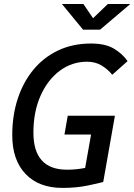

<svg xmlns="http://www.w3.org/2000/svg" viewBox="-20 -918 664 948"><path d="M288.6 9.8Q171.9 9.8 106.2 -59.1Q40.5 -127.9 40.5 -250.5Q40.5 -348.1 67.6 -430.7Q94.7 -513.2 145.5 -574.5Q196.3 -635.7 268.1 -669.4Q339.8 -703.1 429.7 -703.1Q499 -703.1 541.3 -678.5Q583.5 -653.8 609.9 -616.2L534.2 -548.8Q512.2 -576.2 481.4 -594.7Q450.7 -613.3 410.2 -613.3Q335 -613.3 274.9 -568.4Q214.8 -523.4 179.9 -444.6Q145 -365.7 145 -263.2Q145 -80.1 311 -80.1Q335.9 -80.1 358.4 -82.5Q380.9 -85 400.4 -88.9L429.7 -253.9H298.3L314.5 -346.7H547.4L489.7 -19.5Q467.3 -13.2 412.1 -1.7Q356.9 9.8 288.6 9.8ZM390.1 -771.5 285.6 -898.4H391.6L439.5 -828.1L512.7 -898.4H623.5L474.1 -771.5Z"/></svg>

Font: CaskaydiaCove NFP
Style: Italic
Weight: 400
Italic angle: -10°
Designer: Aaron Bell
Foundry: Saja Typeworks
Version: Version 2111.001; VTT 6.35;Nerd Fonts 3.1.1